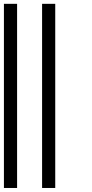

<svg xmlns="http://www.w3.org/2000/svg" viewBox="-68 -772 470 983"><path d="M-47.9 190.4H19.5V-752.4H-47.9ZM147.5 190.4H214.8V-752.4H147.5Z"/></svg>

Font: SG Kara Light
Style: Regular
Weight: 400
Designer: Damoon Khanjanzadeh
Version: Version 1.000